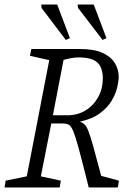

<svg xmlns="http://www.w3.org/2000/svg" viewBox="-26 -826 562 846"><path d="M-6 0 -1 -30 92 -49 191 -561 106 -580 112 -610H327Q389 -610 426 -593Q463 -576 480 -548Q497 -520 497 -488Q497 -469 490.5 -441Q484 -413 466.5 -383Q449 -353 415 -327.5Q381 -302 326 -290Q339 -285 347 -277.5Q355 -270 363.5 -248.5Q372 -227 385 -180.5Q398 -134 420 -51L498 -30L493 0H365Q344 -84 330 -137.5Q316 -191 306.5 -221Q297 -251 289 -263.5Q281 -276 271.5 -279Q262 -282 248 -282H200L154 -49L242 -30L237 0ZM207 -318H270Q316 -318 351 -339.5Q386 -361 406.5 -398Q427 -435 427 -481Q427 -528 403 -550.5Q379 -573 320 -573Q306 -573 289 -570Q272 -567 254 -562ZM426 -650 318 -791 316 -806H387L443 -658ZM264 -650 157 -791 156 -806H226L282 -658Z"/></svg>

Font: Manuale Light
Style: Italic
Weight: 300
Italic angle: -11°
Version: Version 1.002